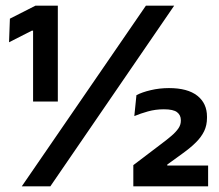

<svg xmlns="http://www.w3.org/2000/svg" viewBox="-20 -659 774 679"><path d="M97 -300V-550.5H92.5L12 -509.5L15 -593L105.5 -639H184.5V-300ZM57 0 496 -639H596L158 0ZM451.5 0V-75L549 -149Q570.5 -165 586.2 -178.5Q602 -192 610.8 -204.8Q619.5 -217.5 619.5 -231.5V-234.5Q619.5 -252 606.2 -262.2Q593 -272.5 559.5 -272.5Q530 -272.5 503.2 -265Q476.5 -257.5 455 -248.5L462.5 -322.5Q482.5 -333 513.2 -340.2Q544 -347.5 577.5 -347.5Q643.5 -347.5 677.8 -320.5Q712 -293.5 712 -246.5V-242Q712 -216 702 -195.2Q692 -174.5 673.2 -155.8Q654.5 -137 626 -116.5L571.5 -77V-61L530 -73.5H716V0Z"/></svg>

Font: Anek Gujarati Medium SemiBold
Style: Regular
Weight: 600
Version: Version 1.003